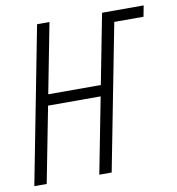

<svg xmlns="http://www.w3.org/2000/svg" viewBox="-77 -739 745 809"><g transform="rotate(-10 295.5 -335.0)"><path d="M5 0 135 -670H188L130 -371H355L413 -670H591L582 -623H457L336 0H283L346 -324H121L58 0Z"/></g></svg>

Font: Lode Dark Term
Style: Italic
Weight: 400
Italic angle: -11°
Monospace: yes
Designer: Belleve Invis
Foundry: Belleve Invis
Version: Version 29.2.0